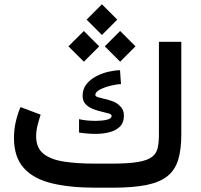

<svg xmlns="http://www.w3.org/2000/svg" viewBox="-20 -872 934 892"><path d="M422.9 -111.8H498Q576.2 -111.8 620.8 -119.4Q665.5 -127 686.3 -143.1Q707 -159.2 712.6 -184.8Q718.3 -210.4 718.3 -246.1V-677.7H822.3V-247.6Q822.3 -177.7 807.9 -130.1Q793.5 -82.5 758.3 -54Q723.1 -25.4 661.1 -12.7Q599.1 0 503.4 0H422.9Q305.2 0 220.5 -20.5Q135.7 -41 90.3 -91.6Q44.9 -142.1 44.9 -231.4Q44.9 -269.5 53.2 -305.9Q61.5 -342.3 75.2 -374.5L168.9 -339.4Q161.1 -316.9 154.5 -290Q147.9 -263.2 147.9 -238.8Q147.9 -185.5 181.4 -158.2Q214.8 -130.9 276.6 -121.3Q338.4 -111.8 422.9 -111.8ZM347.2 -318.4Q379.9 -310.5 425.3 -310.5Q454.1 -310.5 476.3 -315.7Q498.5 -320.8 498.5 -333.5Q498.5 -340.8 484.9 -345Q471.2 -349.1 451.2 -353.5Q431.2 -357.9 411.1 -366Q391.1 -374 377.4 -388.4Q363.8 -402.8 363.8 -427.2Q363.8 -458 381.3 -480.5Q398.9 -502.9 426.3 -517.3Q453.6 -531.7 483.4 -538.6Q513.2 -545.4 537.6 -545.9L542 -481Q522.9 -481 494.9 -474.1Q466.8 -467.3 444.8 -456.1Q422.9 -444.8 422.9 -431.2Q422.9 -424.3 435.3 -420.4Q447.8 -416.5 466.3 -412.4Q484.9 -408.2 504.2 -401.1Q523.4 -394 536.6 -380.4Q555.7 -363.3 555.7 -335.4Q555.7 -302.2 536.9 -283.7Q518.1 -265.1 488 -257.6Q458 -250 423.3 -250Q404.3 -250 384.8 -251.7Q365.2 -253.4 347.2 -256.3ZM453.6 -852.1 524.9 -780.8 453.6 -709.5 382.3 -780.8ZM538.1 -728 609.4 -656.7 538.1 -585.4 466.8 -656.7ZM369.6 -728 440.9 -656.7 369.6 -585.4 297.9 -656.7Z"/></svg>

Font: Vazirmatn UI NL Medium
Style: Regular
Weight: 500
Designer: Saber Rastikerdar
Foundry: Saber Rastikerdar
Version: Version 33.003